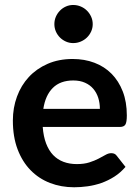

<svg xmlns="http://www.w3.org/2000/svg" viewBox="-20 -764 574 791"><path d="M391.5 -315.5Q391.5 -339.5 384.8 -360.8Q378 -382 364.5 -398Q351 -414 330.2 -423.2Q309.5 -432.5 282 -432.5Q228.5 -432.5 197.8 -402Q167 -371.5 158.5 -315.5ZM156 -241Q159 -201.5 170 -172.8Q181 -144 199 -125.2Q217 -106.5 241.8 -97.2Q266.5 -88 296.5 -88Q326.5 -88 348.2 -95Q370 -102 386.2 -110.5Q402.5 -119 414.8 -126Q427 -133 438.5 -133Q454 -133 461.5 -121.5L497 -76.5Q476.5 -52.5 451 -36.2Q425.5 -20 397.8 -10.2Q370 -0.5 341.2 3.5Q312.5 7.5 285.5 7.5Q232 7.5 186 -10.2Q140 -28 106 -62.8Q72 -97.5 52.5 -148.8Q33 -200 33 -267.5Q33 -320 50 -366.2Q67 -412.5 98.8 -446.8Q130.5 -481 176.2 -501Q222 -521 279.5 -521Q328 -521 369 -505.5Q410 -490 439.5 -460.2Q469 -430.5 485.8 -387.2Q502.5 -344 502.5 -288.5Q502.5 -260.5 496.5 -250.8Q490.5 -241 473.5 -241ZM362 -664.5Q362 -648.5 355.5 -634.2Q349 -620 338.2 -609.5Q327.5 -599 312.8 -592.8Q298 -586.5 281.5 -586.5Q265.5 -586.5 251.5 -592.8Q237.5 -599 227 -609.5Q216.5 -620 210.2 -634.2Q204 -648.5 204 -664.5Q204 -681 210.2 -695.2Q216.5 -709.5 227 -720.2Q237.5 -731 251.5 -737.2Q265.5 -743.5 281.5 -743.5Q298 -743.5 312.8 -737.2Q327.5 -731 338.2 -720.2Q349 -709.5 355.5 -695.2Q362 -681 362 -664.5Z"/></svg>

Font: Lato 2
Style: Bold
Weight: 700
Designer: Lukasz Dziedzic with Adam Twardoch and Botio Nikoltchev
Foundry: tyPoland Lukasz Dziedzic
Version: Version 2.015; 2015-08-06; http://www.latofonts.com/